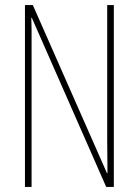

<svg xmlns="http://www.w3.org/2000/svg" viewBox="-20 -734 544 754"><path d="M427 0H397L105 -664H103Q104 -644 104 -617Q104 -590 104 -548V0H78V-714H109L400 -54H402Q402 -88 401.5 -123.5Q401 -159 401 -181V-714H427Z"/></svg>

Font: Noto Sans Lao UI ExtCond Thin
Style: Regular
Weight: 100
Width: 2
Designer: Monotype Design Team
Foundry: Monotype Imaging Inc.
Version: Version 2.000; ttfautohint (v1.8.4.7-5d5b)